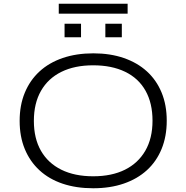

<svg xmlns="http://www.w3.org/2000/svg" viewBox="-20 -998 996 1026"><path d="M478 8Q387 8 314.5 -16.5Q242 -41 191 -88Q140 -135 112.5 -201.5Q85 -268 85 -352Q85 -436 112.5 -502.5Q140 -569 191 -616Q242 -663 315 -688Q388 -713 479 -713Q569 -713 641.5 -688Q714 -663 765 -616.5Q816 -570 843.5 -503.5Q871 -437 871 -353Q871 -269 843.5 -202Q816 -135 765 -88.5Q714 -42 641.5 -17Q569 8 478 8ZM478 -56Q577 -56 647.5 -91Q718 -126 756.5 -192.5Q795 -259 795 -353Q795 -447 757.5 -513.5Q720 -580 648.5 -614.5Q577 -649 478 -649Q379 -649 308 -614Q237 -579 199 -512.5Q161 -446 161 -352Q161 -258 199 -192Q237 -126 308 -91Q379 -56 478 -56ZM294 -925V-978H662V-925ZM325 -799V-871H413V-799ZM543 -799V-871H631V-799Z"/></svg>

Font: Nunito Sans 10pt Expanded Light
Style: Regular
Weight: 300
Width: 7
Designer: Vernon Adams
Foundry: Vernon Adams
Version: Version 3.101;gftools[0.9.27]